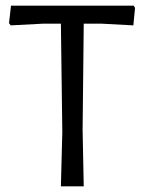

<svg xmlns="http://www.w3.org/2000/svg" viewBox="-20 -661 511 681"><path d="M454 -641 459 -633 453 -571 341 -577H277L273 -200L277 0H196L201 -193L196 -577H132L18 -571L12 -579L19 -641Z"/></svg>

Font: Alegreya Sans SC
Style: Regular
Weight: 400
Designer: Juan Pablo del Peral
Foundry: Huerta Tipografica
Version: Version 2.007